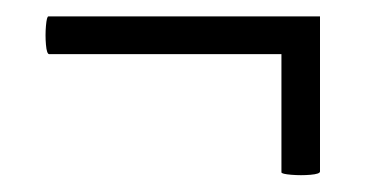

<svg xmlns="http://www.w3.org/2000/svg" viewBox="-20 -291 447 234"><path d="M40 -225Q37 -225 36 -236.5Q35 -248 36 -259.5Q37 -271 39 -271H370V-225ZM323 -81V-271H370V-82Q370 -79 358.5 -78Q347 -77 335 -78Q323 -79 323 -81Z"/></svg>

Font: Cormorant Infant Light
Style: Italic
Weight: 300
Italic angle: -10°
Designer: Christian Thalmann (Catharsis Fonts)
Foundry: Catharsis Fonts
Version: Version 4.001